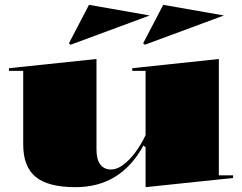

<svg xmlns="http://www.w3.org/2000/svg" viewBox="-20 -759 1001 794"><path d="M292 15Q179 15 127.5 -27.5Q76 -70 76 -161V-466H17V-477L379 -515V-141Q379 -99 395 -78.5Q411 -58 439 -58Q463 -58 488.5 -76.5Q514 -95 538.5 -127.5Q563 -160 582 -200V-466H527V-477L885 -515V-34H944V-23L582 15V-150L573 -157Q526 -71 456 -28Q386 15 292 15ZM579 -574 572 -580 655 -739 906 -695ZM272 -574 265 -580 348 -739 599 -695Z"/></svg>

Font: Kalnia SemiExpanded SemiBold
Style: Regular
Weight: 600
Width: 6
Designer: Frida Medrano
Foundry: Frida Medrano
Version: Version 1.105